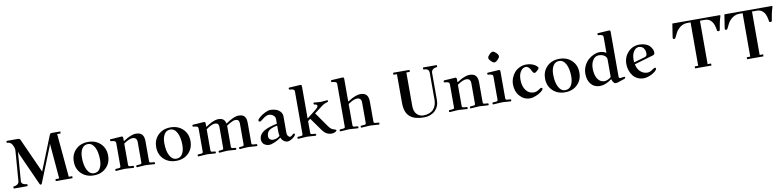

<svg xmlns="http://www.w3.org/2000/svg" viewBox="-5 -1749 11281 2764"><g transform="rotate(-10 5636.0 -367.0)"><path d="M43 0V-29.3Q74.2 -29.3 100.6 -45.9Q127 -62.5 128.9 -94.7L162.1 -522.5Q163.1 -538.1 163.1 -548.8Q163.1 -572.3 146.5 -605.5Q140.6 -617.2 136.7 -624Q132.8 -630.9 126.5 -638.7Q120.1 -646.5 111.3 -652.3Q94.7 -664.1 70.3 -664.1Q64.5 -664.1 60.5 -668.5Q56.6 -672.9 56.6 -678.7Q56.6 -684.6 60.5 -689Q64.5 -693.4 70.3 -693.4H218.8Q240.2 -693.4 248 -689.5Q255.9 -685.5 263.7 -669.9L489.3 -169.9L689.5 -669.9Q692.4 -677.7 694.8 -681.6Q697.3 -685.5 703.1 -689.5Q709 -693.4 718.8 -693.4H846.7V-664.1H795.9L853.5 -29.3H904.3V0H659.2V-29.3H713.9L669.9 -541H668Q664.1 -523.4 657.2 -505.9L453.1 2Q449.2 11.7 438.5 11.7Q427.7 11.7 422.9 2L209 -472.7Q201.2 -492.2 198.2 -505.9H195.3L164.1 -96.7Q163.1 -93.8 163.1 -84Q163.1 -56.6 188 -43Q212.9 -29.3 247.1 -29.3V0Z M1033.2 -54.7Q962.9 -123 962.9 -231Q962.9 -338.9 1033.2 -407.2Q1103.5 -475.6 1213.9 -475.6Q1324.2 -475.6 1394.5 -407.2Q1464.8 -338.9 1464.8 -231Q1464.8 -123 1394.5 -54.7Q1324.2 13.7 1213.9 13.7Q1103.5 13.7 1033.2 -54.7ZM1087.9 -267.6Q1087.9 -154.3 1124 -85.4Q1160.2 -16.6 1222.7 -16.6Q1279.3 -16.6 1309.6 -65.9Q1339.8 -115.2 1339.8 -194.3Q1339.8 -306.6 1303.7 -376Q1267.6 -445.3 1205.1 -445.3Q1148.4 -445.3 1118.2 -396.5Q1087.9 -347.7 1087.9 -267.6Z M1530.3 -7.8Q1530.3 -23.4 1543.9 -23.4L1585.9 -26.4Q1597.7 -27.3 1604.5 -32.2Q1611.3 -37.1 1611.3 -49.8V-382.8Q1611.3 -398.4 1607.4 -405.8Q1603.5 -413.1 1594.7 -418Q1579.1 -425.8 1546.9 -427.7Q1540 -427.7 1537.1 -428.7Q1534.2 -429.7 1532.2 -432.6Q1530.3 -435.5 1530.3 -441.4Q1530.3 -451.2 1533.7 -454.6Q1537.1 -458 1545.9 -458Q1581.1 -458 1626 -462.9Q1684.6 -467.8 1702.1 -467.8Q1711.9 -467.8 1716.8 -463.4Q1721.7 -459 1722.7 -454.1Q1723.6 -449.2 1723.6 -439.5V-401.4L1727.5 -398.4Q1764.6 -421.9 1788.1 -434.6Q1811.5 -447.3 1846.7 -460Q1881.8 -472.7 1908.2 -472.7Q1975.6 -472.7 2002.9 -439.5Q2030.3 -406.2 2030.3 -339.8V-49.8Q2030.3 -37.1 2037.1 -32.2Q2043.9 -27.3 2055.7 -26.4L2097.7 -23.4Q2111.3 -23.4 2111.3 -7.8Q2111.3 5.9 2100.6 5.9Q2081.1 5.9 2041 2Q2004.9 -2 1974.6 -2Q1944.3 -2 1907.2 2Q1867.2 5.9 1846.7 5.9Q1836.9 5.9 1836.9 -7.8Q1836.9 -23.4 1850.6 -23.4L1892.6 -26.4Q1904.3 -27.3 1911.1 -32.2Q1918 -37.1 1918 -49.8V-352.5Q1918 -363.3 1915.5 -374Q1913.1 -384.8 1906.2 -395Q1899.4 -405.3 1886.2 -411.6Q1873 -418 1854.5 -418Q1804.7 -418 1723.6 -361.3V-49.8Q1723.6 -37.1 1730.5 -32.2Q1737.3 -27.3 1749 -26.4L1791 -23.4Q1804.7 -23.4 1804.7 -7.8Q1804.7 5.9 1793.9 5.9Q1774.4 5.9 1734.4 2Q1698.2 -2 1668 -2Q1637.7 -2 1600.6 2Q1560.5 5.9 1540 5.9Q1530.3 5.9 1530.3 -7.8Z M2237.3 -54.7Q2167 -123 2167 -231Q2167 -338.9 2237.3 -407.2Q2307.6 -475.6 2418 -475.6Q2528.3 -475.6 2598.6 -407.2Q2668.9 -338.9 2668.9 -231Q2668.9 -123 2598.6 -54.7Q2528.3 13.7 2418 13.7Q2307.6 13.7 2237.3 -54.7ZM2292 -267.6Q2292 -154.3 2328.1 -85.4Q2364.3 -16.6 2426.8 -16.6Q2483.4 -16.6 2513.7 -65.9Q2543.9 -115.2 2543.9 -194.3Q2543.9 -306.6 2507.8 -376Q2471.7 -445.3 2409.2 -445.3Q2352.5 -445.3 2322.3 -396.5Q2292 -347.7 2292 -267.6Z M2734.4 -7.8Q2734.4 -23.4 2748 -23.4L2790 -26.4Q2801.8 -27.3 2808.6 -32.2Q2815.4 -37.1 2815.4 -49.8V-382.8Q2815.4 -398.4 2811.5 -405.8Q2807.6 -413.1 2798.8 -418Q2783.2 -425.8 2751 -427.7Q2744.1 -427.7 2741.2 -428.7Q2738.3 -429.7 2736.3 -432.6Q2734.4 -435.5 2734.4 -441.4Q2734.4 -451.2 2737.8 -454.6Q2741.2 -458 2750 -458Q2785.2 -458 2830.1 -462.9Q2888.7 -467.8 2906.2 -467.8Q2916 -467.8 2920.9 -463.4Q2925.8 -459 2926.8 -454.1Q2927.7 -449.2 2927.7 -439.5V-397.5L2931.6 -394.5Q2968.8 -418 2992.2 -431.6Q3015.6 -445.3 3050.8 -459Q3085.9 -472.7 3112.3 -472.7Q3164.1 -472.7 3189.5 -452.1Q3214.8 -431.6 3221.7 -391.6L3224.6 -390.6Q3345.7 -472.7 3410.2 -472.7Q3444.3 -472.7 3467.8 -463.9Q3491.2 -455.1 3503.4 -436.5Q3515.6 -418 3520.5 -395.5Q3525.4 -373 3525.4 -339.8V-49.8Q3525.4 -37.1 3532.2 -32.2Q3539.1 -27.3 3550.8 -26.4L3592.8 -23.4Q3606.4 -23.4 3606.4 -7.8Q3606.4 5.9 3595.7 5.9Q3576.2 5.9 3536.1 2Q3500 -2 3469.7 -2Q3439.5 -2 3402.3 2Q3362.3 5.9 3350.6 5.9Q3339.8 5.9 3339.8 -7.8Q3339.8 -23.4 3353.5 -23.4L3387.7 -26.4Q3399.4 -27.3 3406.2 -32.2Q3413.1 -37.1 3413.1 -49.8V-352.5Q3413.1 -365.2 3411.6 -374.5Q3410.2 -383.8 3405.3 -395Q3400.4 -406.2 3387.7 -412.1Q3375 -418 3357.4 -418Q3337.9 -418 3312.5 -407.2Q3287.1 -396.5 3269.5 -385.7Q3252 -375 3226.6 -357.4V-49.8Q3226.6 -37.1 3233.4 -32.2Q3240.2 -27.3 3252 -26.4L3286.1 -23.4Q3298.8 -23.4 3298.8 -7.8Q3298.8 5.9 3289.1 5.9Q3277.3 5.9 3237.3 2Q3201.2 -2 3170.9 -2Q3140.6 -2 3103.5 2Q3063.5 5.9 3051.8 5.9Q3041 5.9 3041 -7.8Q3041 -23.4 3054.7 -23.4L3088.9 -26.4Q3100.6 -27.3 3107.4 -32.2Q3114.3 -37.1 3114.3 -49.8V-352.5Q3114.3 -365.2 3112.8 -374.5Q3111.3 -383.8 3106.4 -395Q3101.6 -406.2 3089.4 -412.1Q3077.1 -418 3058.6 -418Q3037.1 -418 3011.2 -407.2Q2985.4 -396.5 2968.3 -385.7Q2951.2 -375 2927.7 -357.4V-49.8Q2927.7 -37.1 2934.6 -32.2Q2941.4 -27.3 2953.1 -26.4L2986.3 -23.4Q3000 -23.4 3000 -7.8Q3000 5.9 2990.2 5.9Q2978.5 5.9 2938.5 2Q2902.3 -2 2872.1 -2Q2841.8 -2 2804.7 2Q2764.6 5.9 2744.1 5.9Q2734.4 5.9 2734.4 -7.8Z M3669.9 -78.1Q3669.9 -154.3 3753.9 -202.1Q3781.2 -216.8 3813.5 -228.5Q3845.7 -240.2 3869.1 -246.1Q3892.6 -252 3936.5 -261.7V-328.1Q3936.5 -354.5 3919.9 -373.5Q3903.3 -392.6 3882.3 -400.4Q3861.3 -408.2 3839.8 -408.2Q3824.2 -408.2 3799.8 -396Q3775.4 -383.8 3752.9 -365.2Q3714.8 -334 3701.2 -334Q3683.6 -334 3683.6 -353.5Q3683.6 -369.1 3717.8 -398.4Q3752 -427.7 3798.8 -450.7Q3845.7 -473.6 3877 -473.6Q3923.8 -473.6 3961.9 -459.5Q4000 -445.3 4024.4 -416Q4048.8 -386.7 4048.8 -347.7V-107.4Q4048.8 -80.1 4062 -62Q4075.2 -43.9 4093.8 -43.9Q4109.4 -43.9 4128.9 -64.5Q4142.6 -80.1 4152.3 -80.1Q4157.2 -80.1 4161.6 -75.2Q4166 -70.3 4166 -62.5Q4166 -54.7 4147.5 -35.6Q4128.9 -16.6 4099.6 0.5Q4070.3 17.6 4045.9 17.6Q4016.6 17.6 3989.7 -2.9Q3962.9 -23.4 3952.1 -54.7H3949.2Q3914.1 -27.3 3861.3 -3.9Q3808.6 19.5 3775.4 19.5Q3761.7 19.5 3748 16.6Q3734.4 13.7 3719.7 5.9Q3705.1 -2 3694.3 -12.7Q3683.6 -23.4 3676.8 -40.5Q3669.9 -57.6 3669.9 -78.1ZM3779.3 -107.4Q3779.3 -76.2 3798.3 -60.1Q3817.4 -43.9 3844.7 -43.9Q3899.4 -43.9 3943.4 -82Q3936.5 -113.3 3936.5 -154.3V-234.4Q3863.3 -220.7 3824.2 -195.3Q3800.8 -180.7 3790 -156.7Q3779.3 -132.8 3779.3 -107.4Z M4192.4 -7.8Q4192.4 -23.4 4206.1 -23.4L4248 -26.4Q4259.8 -27.3 4266.6 -32.2Q4273.4 -37.1 4273.4 -49.8V-668Q4273.4 -683.6 4269.5 -690.9Q4265.6 -698.2 4256.8 -703.1Q4241.2 -710.9 4209 -712.9Q4202.1 -712.9 4199.2 -713.9Q4196.3 -714.8 4194.3 -717.8Q4192.4 -720.7 4192.4 -726.6Q4192.4 -736.3 4195.8 -739.7Q4199.2 -743.2 4208 -743.2Q4243.2 -743.2 4288.1 -748Q4346.7 -752.9 4364.3 -752.9Q4374 -752.9 4378.9 -748.5Q4383.8 -744.1 4384.8 -739.3Q4385.7 -734.4 4385.7 -724.6V-258.8L4511.7 -357.4Q4556.6 -392.6 4556.6 -413.1Q4556.6 -436.5 4519.5 -439.5Q4505.9 -439.5 4505.9 -455.1Q4505.9 -468.8 4516.6 -468.8Q4530.3 -468.8 4561.5 -464.8Q4592.8 -460.9 4612.3 -460.9Q4631.8 -460.9 4663.1 -464.8Q4694.3 -468.8 4708 -468.8Q4718.8 -468.8 4718.8 -455.1Q4718.8 -443.4 4704.1 -440.4Q4659.2 -429.7 4624 -402.3L4504.9 -312.5L4655.3 -97.7Q4674.8 -70.3 4693.8 -56.2Q4712.9 -42 4741.2 -35.2Q4764.6 -29.3 4764.6 -20.5Q4764.6 -7.8 4741.2 3.9Q4717.8 15.6 4694.3 15.6Q4649.4 15.6 4616.2 -2.9Q4583 -21.5 4547.9 -71.3L4421.9 -248L4385.7 -219.7V-49.8Q4385.7 -37.1 4392.6 -32.2Q4399.4 -27.3 4411.1 -26.4L4453.1 -23.4Q4466.8 -23.4 4466.8 -7.8Q4466.8 5.9 4456.1 5.9Q4436.5 5.9 4396.5 2Q4360.4 -2 4330.1 -2Q4299.8 -2 4262.7 2Q4222.7 5.9 4202.1 5.9Q4192.4 5.9 4192.4 -7.8Z M4810.5 -7.8Q4810.5 -23.4 4824.2 -23.4L4866.2 -26.4Q4877.9 -27.3 4884.8 -32.2Q4891.6 -37.1 4891.6 -49.8V-668Q4891.6 -683.6 4887.7 -690.9Q4883.8 -698.2 4875 -703.1Q4859.4 -710.9 4827.1 -712.9Q4820.3 -712.9 4817.4 -713.9Q4814.5 -714.8 4812.5 -717.8Q4810.5 -720.7 4810.5 -726.6Q4810.5 -736.3 4814 -739.7Q4817.4 -743.2 4826.2 -743.2Q4861.3 -743.2 4906.2 -748Q4964.8 -752.9 4982.4 -752.9Q4992.2 -752.9 4997.1 -748.5Q5002 -744.1 5002.9 -739.3Q5003.9 -734.4 5003.9 -724.6V-401.4L5007.8 -398.4Q5044.9 -421.9 5068.4 -434.6Q5091.8 -447.3 5127 -460Q5162.1 -472.7 5188.5 -472.7Q5255.9 -472.7 5283.2 -439.5Q5310.5 -406.2 5310.5 -339.8V-49.8Q5310.5 -37.1 5317.4 -32.2Q5324.2 -27.3 5335.9 -26.4L5377.9 -23.4Q5391.6 -23.4 5391.6 -7.8Q5391.6 5.9 5380.9 5.9Q5361.3 5.9 5321.3 2Q5285.2 -2 5254.9 -2Q5224.6 -2 5187.5 2Q5147.5 5.9 5127 5.9Q5117.2 5.9 5117.2 -7.8Q5117.2 -23.4 5130.9 -23.4L5172.9 -26.4Q5184.6 -27.3 5191.4 -32.2Q5198.2 -37.1 5198.2 -49.8V-352.5Q5198.2 -363.3 5195.8 -374Q5193.4 -384.8 5186.5 -395Q5179.7 -405.3 5166.5 -411.6Q5153.3 -418 5134.8 -418Q5085 -418 5003.9 -361.3V-49.8Q5003.9 -37.1 5010.7 -32.2Q5017.6 -27.3 5029.3 -26.4L5071.3 -23.4Q5085 -23.4 5085 -7.8Q5085 5.9 5074.2 5.9Q5054.7 5.9 5014.6 2Q4978.5 -2 4948.2 -2Q4918 -2 4880.9 2Q4840.8 5.9 4820.3 5.9Q4810.5 5.9 4810.5 -7.8Z M5711.9 -664.1V-693.4H5951.2V-664.1H5900.4V-175.8Q5900.4 -94.7 5939.9 -53.7Q5979.5 -12.7 6037.1 -12.7Q6085 -12.7 6123 -27.8Q6161.1 -43 6184.6 -69.3Q6208 -95.7 6219.7 -130.9Q6231.4 -166 6231.4 -206.1V-599.6Q6231.4 -634.8 6210 -649.4Q6188.5 -664.1 6147.5 -664.1V-693.4H6350.6V-664.1Q6331.1 -664.1 6312 -657.7Q6293 -651.4 6278.8 -635.7Q6264.6 -620.1 6264.6 -598.6V-191.4Q6264.6 -148.4 6249 -110.8Q6233.4 -73.2 6205.1 -44.9Q6176.8 -16.6 6133.8 0Q6090.8 16.6 6038.1 16.6Q5971.7 16.6 5922.9 3.4Q5874 -9.8 5836.9 -40Q5799.8 -70.3 5781.2 -121.1Q5762.7 -171.9 5762.7 -243.2V-664.1Z M6407.2 -7.8Q6407.2 -23.4 6420.9 -23.4L6462.9 -26.4Q6474.6 -27.3 6481.4 -32.2Q6488.3 -37.1 6488.3 -49.8V-382.8Q6488.3 -398.4 6484.4 -405.8Q6480.5 -413.1 6471.7 -418Q6456.1 -425.8 6423.8 -427.7Q6417 -427.7 6414.1 -428.7Q6411.1 -429.7 6409.2 -432.6Q6407.2 -435.5 6407.2 -441.4Q6407.2 -451.2 6410.6 -454.6Q6414.1 -458 6422.9 -458Q6458 -458 6502.9 -462.9Q6561.5 -467.8 6579.1 -467.8Q6588.9 -467.8 6593.8 -463.4Q6598.6 -459 6599.6 -454.1Q6600.6 -449.2 6600.6 -439.5V-401.4L6604.5 -398.4Q6641.6 -421.9 6665 -434.6Q6688.5 -447.3 6723.6 -460Q6758.8 -472.7 6785.2 -472.7Q6852.5 -472.7 6879.9 -439.5Q6907.2 -406.2 6907.2 -339.8V-49.8Q6907.2 -37.1 6914.1 -32.2Q6920.9 -27.3 6932.6 -26.4L6974.6 -23.4Q6988.3 -23.4 6988.3 -7.8Q6988.3 5.9 6977.5 5.9Q6958 5.9 6918 2Q6881.8 -2 6851.6 -2Q6821.3 -2 6784.2 2Q6744.1 5.9 6723.6 5.9Q6713.9 5.9 6713.9 -7.8Q6713.9 -23.4 6727.5 -23.4L6769.5 -26.4Q6781.2 -27.3 6788.1 -32.2Q6794.9 -37.1 6794.9 -49.8V-352.5Q6794.9 -363.3 6792.5 -374Q6790 -384.8 6783.2 -395Q6776.4 -405.3 6763.2 -411.6Q6750 -418 6731.4 -418Q6681.6 -418 6600.6 -361.3V-49.8Q6600.6 -37.1 6607.4 -32.2Q6614.3 -27.3 6626 -26.4L6668 -23.4Q6681.6 -23.4 6681.6 -7.8Q6681.6 5.9 6670.9 5.9Q6651.4 5.9 6611.3 2Q6575.2 -2 6544.9 -2Q6514.6 -2 6477.5 2Q6437.5 5.9 6417 5.9Q6407.2 5.9 6407.2 -7.8Z M7126.5 -615.7Q7097.7 -644.5 7097.7 -665Q7097.7 -685.5 7126.5 -714.4Q7155.3 -743.2 7175.8 -743.2Q7196.3 -743.2 7225.1 -714.4Q7253.9 -685.5 7253.9 -665Q7253.9 -644.5 7225.1 -615.7Q7196.3 -586.9 7175.8 -586.9Q7155.3 -586.9 7126.5 -615.7ZM7043.9 -7.8Q7043.9 -23.4 7057.6 -23.4L7099.6 -26.4Q7111.3 -27.3 7118.2 -32.2Q7125 -37.1 7125 -49.8V-382.8Q7125 -398.4 7121.1 -405.8Q7117.2 -413.1 7108.4 -418Q7092.8 -425.8 7060.5 -427.7Q7053.7 -427.7 7050.8 -428.7Q7047.9 -429.7 7045.9 -432.6Q7043.9 -435.5 7043.9 -441.4Q7043.9 -451.2 7047.4 -454.6Q7050.8 -458 7059.6 -458Q7094.7 -458 7139.6 -462.9Q7198.2 -467.8 7215.8 -467.8Q7225.6 -467.8 7230.5 -463.4Q7235.4 -459 7236.3 -454.1Q7237.3 -449.2 7237.3 -439.5V-49.8Q7237.3 -37.1 7244.1 -32.2Q7251 -27.3 7262.7 -26.4L7304.7 -23.4Q7318.4 -23.4 7318.4 -7.8Q7318.4 5.9 7307.6 5.9Q7288.1 5.9 7248 2Q7211.9 -2 7181.6 -2Q7151.4 -2 7114.3 2Q7074.2 5.9 7053.7 5.9Q7043.9 5.9 7043.9 -7.8Z M7381.8 -227.5Q7381.8 -275.4 7399.4 -321.3Q7417 -367.2 7447.3 -401.4Q7477.5 -435.5 7522.5 -456.5Q7567.4 -477.5 7618.2 -477.5Q7680.7 -477.5 7732.4 -451.2Q7754.9 -438.5 7770.5 -424.3Q7786.1 -410.2 7786.1 -398.4Q7786.1 -386.7 7759.3 -362.3Q7732.4 -337.9 7718.8 -337.9Q7708 -337.9 7699.7 -346.7Q7691.4 -355.5 7682.6 -374Q7652.3 -444.3 7606.4 -444.3Q7563.5 -444.3 7531.7 -398.9Q7500 -353.5 7500 -274.4Q7500 -181.6 7543.5 -122.1Q7586.9 -62.5 7661.1 -62.5Q7678.7 -62.5 7700.2 -70.8Q7721.7 -79.1 7733.4 -87.9Q7760.7 -109.4 7774.4 -109.4Q7781.2 -109.4 7785.6 -105Q7790 -100.6 7790 -93.8Q7790 -78.1 7758.3 -52.7Q7726.6 -27.3 7678.2 -7.8Q7629.9 11.7 7589.8 11.7Q7502.9 11.7 7442.4 -56.6Q7381.8 -125 7381.8 -227.5Z M7921.9 -54.7Q7851.6 -123 7851.6 -231Q7851.6 -338.9 7921.9 -407.2Q7992.2 -475.6 8102.5 -475.6Q8212.9 -475.6 8283.2 -407.2Q8353.5 -338.9 8353.5 -231Q8353.5 -123 8283.2 -54.7Q8212.9 13.7 8102.5 13.7Q7992.2 13.7 7921.9 -54.7ZM7976.6 -267.6Q7976.6 -154.3 8012.7 -85.4Q8048.8 -16.6 8111.3 -16.6Q8168 -16.6 8198.2 -65.9Q8228.5 -115.2 8228.5 -194.3Q8228.5 -306.6 8192.4 -376Q8156.2 -445.3 8093.8 -445.3Q8037.1 -445.3 8006.8 -396.5Q7976.6 -347.7 7976.6 -267.6Z M8434.6 -199.2Q8434.6 -257.8 8459 -310.1Q8483.4 -362.3 8521 -396.5Q8558.6 -430.7 8604 -450.2Q8649.4 -469.7 8692.4 -469.7Q8715.8 -469.7 8741.2 -462.4Q8766.6 -455.1 8783.2 -443.4L8786.1 -445.3V-668Q8786.1 -683.6 8782.2 -690.9Q8778.3 -698.2 8768.6 -703.1Q8754.9 -710.9 8721.7 -712.9Q8714.8 -712.9 8712.4 -713.9Q8710 -714.8 8707.5 -717.8Q8705.1 -720.7 8705.1 -726.6Q8705.1 -736.3 8708.5 -739.7Q8711.9 -743.2 8721.7 -743.2Q8756.8 -743.2 8801.8 -748Q8859.4 -752.9 8876 -752.9Q8886.7 -752.9 8892.1 -748.5Q8897.5 -744.1 8897.9 -739.3Q8898.4 -734.4 8898.4 -724.6V-76.2Q8898.4 -50.8 8920.9 -50.8Q8932.6 -50.8 8951.2 -54.7Q8971.7 -58.6 8981.4 -58.6Q8985.4 -58.6 8987.8 -54.7Q8990.2 -50.8 8990.2 -46.9Q8990.2 -31.2 8959 -23.4Q8918.9 -11.7 8885.7 2Q8866.2 9.8 8840.8 9.8Q8824.2 9.8 8810.1 -9.8Q8795.9 -29.3 8790 -52.7L8786.1 -55.7Q8694.3 11.7 8612.3 11.7Q8531.2 11.7 8482.9 -45.4Q8434.6 -102.5 8434.6 -199.2ZM8551.8 -252.9Q8551.8 -214.8 8558.6 -180.7Q8565.4 -146.5 8581.1 -115.2Q8596.7 -84 8624.5 -64.9Q8652.3 -45.9 8690.4 -45.9Q8711.9 -45.9 8738.3 -58.1Q8764.6 -70.3 8786.1 -88.9V-342.8Q8786.1 -371.1 8767.1 -391.1Q8748 -411.1 8723.1 -418.9Q8698.2 -426.8 8670.9 -426.8Q8616.2 -426.8 8584 -376.5Q8551.8 -326.2 8551.8 -252.9Z M9040 -232.4Q9040 -336.9 9107.4 -407.2Q9174.8 -477.5 9271.5 -477.5Q9321.3 -477.5 9361.3 -462.4Q9401.4 -447.3 9422.9 -423.3Q9444.3 -399.4 9455.1 -375Q9465.8 -350.6 9465.8 -328.1Q9465.8 -296.9 9434.6 -289.1L9161.1 -209Q9172.9 -140.6 9216.8 -100.1Q9260.7 -59.6 9319.3 -59.6Q9356.4 -59.6 9399.4 -91.8Q9423.8 -109.4 9434.6 -109.4Q9450.2 -109.4 9450.2 -94.7Q9450.2 -82 9431.2 -63.5Q9412.1 -44.9 9383.8 -28.3Q9355.5 -11.7 9319.3 0Q9283.2 11.7 9252.9 11.7Q9202.1 11.7 9161.1 -9.3Q9120.1 -30.3 9094.2 -64.9Q9068.4 -99.6 9054.2 -143.1Q9040 -186.5 9040 -232.4ZM9153.3 -277.3Q9153.3 -254.9 9155.3 -238.3L9314.5 -284.2Q9335 -290 9343.3 -301.3Q9351.6 -312.5 9351.6 -335.9Q9351.6 -355.5 9346.7 -373Q9341.8 -390.6 9331.5 -407.2Q9321.3 -423.8 9302.2 -434.1Q9283.2 -444.3 9257.8 -444.3Q9215.8 -444.3 9184.6 -398.9Q9153.3 -353.5 9153.3 -277.3Z M9762.7 -485.4Q9762.7 -496.1 9765.6 -512.7L9793.9 -693.4H10483.4Q10495.1 -693.4 10495.1 -686.5Q10495.1 -679.7 10491.2 -669.9Q10479.5 -636.7 10467.3 -580.1Q10455.1 -523.4 10450.2 -484.4Q10448.2 -469.7 10428.7 -469.7Q10411.1 -469.7 10409.2 -484.4Q10397.5 -565.4 10373 -603.5Q10354.5 -632.8 10328.1 -648.4Q10301.8 -664.1 10260.7 -664.1H10192.4V-29.3H10243.2V0H10003.9V-29.3H10054.7V-664.1H10006.8Q9928.7 -664.1 9868.2 -598.6Q9840.8 -570.3 9803.7 -487.3Q9795.9 -469.7 9780.3 -469.7Q9772.5 -469.7 9767.6 -474.1Q9762.7 -478.5 9762.7 -485.4Z M10523.4 -485.4Q10523.4 -496.1 10526.4 -512.7L10554.7 -693.4H11244.1Q11255.9 -693.4 11255.9 -686.5Q11255.9 -679.7 11252 -669.9Q11240.2 -636.7 11228 -580.1Q11215.8 -523.4 11210.9 -484.4Q11209 -469.7 11189.5 -469.7Q11171.9 -469.7 11169.9 -484.4Q11158.2 -565.4 11133.8 -603.5Q11115.2 -632.8 11088.9 -648.4Q11062.5 -664.1 11021.5 -664.1H10953.1V-29.3H11003.9V0H10764.6V-29.3H10815.4V-664.1H10767.6Q10689.5 -664.1 10628.9 -598.6Q10601.6 -570.3 10564.5 -487.3Q10556.6 -469.7 10541 -469.7Q10533.2 -469.7 10528.3 -474.1Q10523.4 -478.5 10523.4 -485.4Z"/></g></svg>

Font: Monomakh Unicode TT
Style: Medium
Weight: 500
Designer: Alexey Kryukov, Aleksandr Andreev
Version: Version 1.1